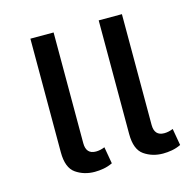

<svg xmlns="http://www.w3.org/2000/svg" viewBox="-83 -602 701 695"><g transform="rotate(-15 267.0 -254.0)"><path d="M190 9Q150 9 119.5 -12Q89 -33 89 -91V-517H176V-102Q176 -61 213 -61Q229 -61 246 -68L257 -5Q240 3 223 6Q206 9 190 9ZM446 9Q406 9 375.5 -12Q345 -33 345 -91V-517H432V-102Q432 -61 469 -61Q485 -61 502 -68L513 -5Q496 3 479 6Q462 9 446 9Z"/></g></svg>

Font: Noto Sans Thai UI SemCond
Style: Regular
Weight: 400
Width: 4
Designer: Monotype Design Team
Foundry: Monotype Imaging Inc.
Version: Version 2.000